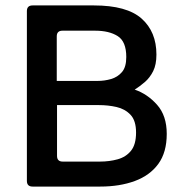

<svg xmlns="http://www.w3.org/2000/svg" viewBox="-20 -687 686 707"><path d="M100 0Q79 0 79 -21V-646Q79 -667 100 -667H326Q447 -667 501.5 -618.5Q556 -570 556 -486Q556 -449 544 -425Q532 -401 513.5 -385Q495 -369 476 -357Q523 -341 558.5 -301Q594 -261 594 -194Q594 -126 563 -83.5Q532 -41 476.5 -20.5Q421 0 349 0ZM189 -389H339Q365 -389 389 -396Q413 -403 429 -421.5Q445 -440 445 -477Q445 -534 413.5 -554Q382 -574 330 -574H210Q189 -574 189 -553ZM190 -113Q190 -92 211 -92H348Q383 -92 413.5 -100.5Q444 -109 462.5 -132Q481 -155 481 -199Q481 -243 460.5 -264.5Q440 -286 409 -293Q378 -300 345 -300H190Z"/></svg>

Font: Pitagon Sans Medium
Style: Regular
Weight: 500
Designer: Travis Tran
Foundry: Pitagon
Version: Version 1.001; ttfautohint (v1.8.4.7-5d5b);gftools[0.9.26]